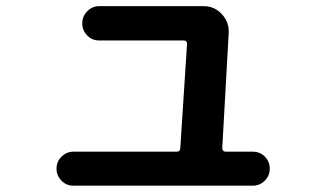

<svg xmlns="http://www.w3.org/2000/svg" viewBox="-20 -586 1040 612"><path d="M213.9 5.9Q191.4 5.9 175.8 -10.3Q160.2 -26.4 160.2 -47.9Q160.2 -71.3 176.3 -86.9Q192.4 -102.5 213.9 -102.5H543Q554.7 -102.5 554.7 -114.3L576.2 -446.3Q576.2 -457 565.4 -457H295.9Q273.4 -457 257.8 -473.1Q242.2 -489.3 242.2 -511.7Q242.2 -534.2 258.3 -550.3Q274.4 -566.4 295.9 -566.4H628.9Q664.1 -566.4 687.5 -540.5Q710.9 -514.6 709 -481.4L688.5 -114.3Q688.5 -103.5 698.2 -102.5H786.1Q808.6 -102.5 824.2 -86.9Q839.8 -71.3 839.8 -47.9Q839.8 -25.4 823.7 -9.8Q807.6 5.9 786.1 5.9Z"/></svg>

Font: Rounded-X Mgen+ 1mn bold
Style: Bold
Weight: 700
Designer: [Source Han Sans]
Ryoko NISHIZUKA  (kana & ideographs); Paul D. Hunt (Latin, Greek & Cyrillic); Wenlong ZHANG  (bopomofo
Version: Version 1.059.20150602